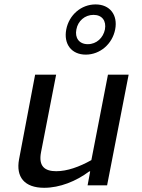

<svg xmlns="http://www.w3.org/2000/svg" viewBox="-20 -860 660 891"><path d="M143 -513.5 68.5 -121C53 -38.5 93.5 11.5 185 11.5C257.5 11.5 333.5 -19 394 -64.5H398.5L386.5 0H477L577 -513.5H481L404 -117C348 -85.5 291.5 -65.5 241 -65.5C188.5 -65.5 157.5 -87.5 170.5 -154L240.5 -513.5ZM287.5 -723.5C274.5 -656 311.5 -606.5 378 -606.5C444.5 -606.5 501.5 -656 514.5 -723.5C527.5 -790.5 490 -839.5 423.5 -839.5C356.5 -839.5 300.5 -790.5 287.5 -723.5ZM334.5 -723.5C341.5 -762.5 373.5 -791 414 -791C454.5 -791 474 -762.5 467 -723.5C459 -684.5 428 -655 387.5 -655C347 -655 326.5 -684.5 334.5 -723.5Z"/></svg>

Font: Monaspace Argon
Style: Italic
Weight: 400
Italic angle: -11°
Designer: Riley Cran & the Lettermatic Team
Foundry: Lettermatic
Version: Version 1.101 (Monaspace Argon)